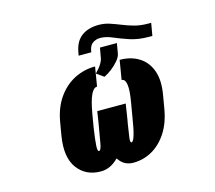

<svg xmlns="http://www.w3.org/2000/svg" viewBox="-102 -846 1080 965"><g transform="rotate(-15 438.0 -363.0)"><path d="M416.5 -523.1 399.9 -422.6Q381.7 -422.6 367.5 -392.8Q353.3 -362.9 342 -298.7L330.3 -230.1Q320.7 -166.5 319.1 -136.9Q317.5 -107.2 326 -107.2Q335.9 -107.2 342.2 -142.4Q348.4 -177.6 359.7 -243.3L369 -303.3H517L507.8 -243.3Q506 -231.9 504.3 -221.6Q502.5 -211.3 500.7 -201.7Q493.3 -156.2 490.2 -131.7Q487.2 -107.2 495 -107.2Q503.9 -107.2 513.1 -136.5Q522.4 -165.8 532.3 -230.1L544 -298.7Q555.4 -362.9 550.6 -392.8Q545.8 -422.6 527.7 -422.6L544.4 -523.1Q601.9 -523.1 643.6 -497.3Q685.4 -471.6 703.8 -421.7Q722.3 -371.8 709.9 -298.7L698.2 -230.1Q686.4 -157.7 654.1 -107.6Q621.8 -57.5 576.2 -31.6Q530.5 -5.7 478 -5.7Q428.3 -5.7 401.3 -48.7Q359.4 -5.7 309.3 -5.7Q231.2 -5.7 188.2 -63.4Q145.2 -121.1 163 -230.1L174.7 -298.7Q187.1 -371.1 222.3 -421.2Q257.5 -471.2 307.7 -497.2Q358 -523.1 416.5 -523.1ZM730.1 -661.9H745.7L734.4 -596.6H717.3Q660.9 -596.6 617.5 -611.2Q574.2 -625.7 540.5 -640.3Q506.7 -654.8 478.7 -654.8Q456.7 -654.8 439.6 -643.3Q422.6 -631.7 418 -605.1L416.5 -596.6H350.9L354 -614Q363.6 -669 398.6 -694.6Q433.6 -720.2 487.6 -720.2Q517 -720.2 544 -711.3Q571 -702.4 598.9 -691.1Q626.8 -679.7 658.7 -670.8Q690.7 -661.9 730.1 -661.9ZM448.9 -460.6 411.2 -487.6Q452.8 -529.1 456.3 -561.4L464.8 -608.3H552.9L544.4 -558.6Q541.9 -540.5 525.9 -521.1Q509.9 -501.8 488.6 -485.4Q467.3 -469.1 448.9 -460.6Z"/></g></svg>

Font: Inter UI Extra Bold
Style: Italic
Weight: 800
Italic angle: 9.39999°
Designer: Rasmus Andersson
Foundry: rsms
Version: 3.2;8d6f07862